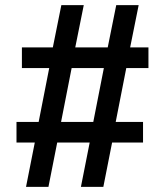

<svg xmlns="http://www.w3.org/2000/svg" viewBox="-20 -725 640 745"><path d="M81 0 115 -172H44V-252H130L171 -461H65V-541H185L218 -705H305L272 -541H398L431 -705H518L485 -541H556V-461H470L429 -252H535V-172H415L381 0H294L328 -172H202L168 0ZM217 -252H342L383 -461H258Z"/></svg>

Font: Nunito Sans
Style: Bold
Weight: 700
Designer: Vernon Adams
Foundry: Vernon Adams
Version: Version 3.101; ttfautohint (v1.8.4.7-5d5b);gftools[0.9.27]